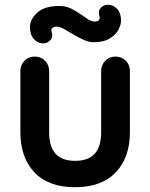

<svg xmlns="http://www.w3.org/2000/svg" viewBox="-20 -771 627 801"><path d="M462 -535Q488 -535 505 -517.5Q522 -500 522 -474V-220Q522 -114 463 -52Q404 10 293 10Q182 10 123.5 -52Q65 -114 65 -220V-474Q65 -500 82 -517.5Q99 -535 125 -535Q151 -535 168 -517.5Q185 -500 185 -474V-220Q185 -159 212 -129.5Q239 -100 293 -100Q348 -100 375 -129.5Q402 -159 402 -220V-474Q402 -500 419 -517.5Q436 -535 462 -535ZM160 -590Q138 -590 121.5 -608Q105 -626 105 -658Q105 -690 135 -718Q165 -746 228 -746Q254 -746 275 -736Q296 -726 313.5 -713.5Q331 -701 346.5 -691Q362 -681 375 -681Q386 -681 392 -686.5Q398 -692 395 -702Q388 -725 400 -738Q412 -751 430 -751Q453 -751 469 -733.5Q485 -716 485 -685Q485 -668 474 -647Q463 -626 438 -610.5Q413 -595 371 -595Q350 -595 328.5 -605Q307 -615 286 -627.5Q265 -640 247 -650Q229 -660 215 -660Q205 -660 198.5 -654.5Q192 -649 195 -639Q202 -617 190 -603.5Q178 -590 160 -590Z"/></svg>

Font: Quicksand Variable Light
Style: Regular
Weight: 300
Designer: Andrew Paglinawan
Foundry: Andrew Paglinawan
Version: Version 3.004